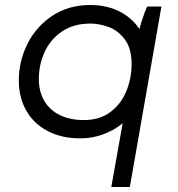

<svg xmlns="http://www.w3.org/2000/svg" viewBox="-20 -546 709 766"><path d="M624 -520 498 200H424L531 -399L533 -413Q536 -432 543 -454.5Q550 -477 557 -496Q562 -508 567 -520ZM574 -299Q574 -202 534.5 -133Q495 -64 432.5 -29Q370 6 300 6Q226 6 170.5 -23Q115 -52 85 -104.5Q55 -157 55 -225Q55 -301 89 -370Q123 -439 188 -482.5Q253 -526 340 -526Q410 -526 463 -497Q516 -468 545 -416Q574 -364 574 -299ZM135 -231Q135 -180 157 -143Q179 -106 219.5 -86.5Q260 -67 315 -67Q378 -67 421 -99.5Q464 -132 484.5 -183.5Q505 -235 505 -290Q505 -354 477 -390Q449 -426 411.5 -439Q374 -452 341 -452Q274 -452 227.5 -420.5Q181 -389 158 -338.5Q135 -288 135 -231Z"/></svg>

Font: Fixel Italic Variable 20240409 Display Thin
Style: Italic
Weight: 100
Italic angle: -10°
Designer: AlfaBravo + MacPaw
Foundry: Kyrylo Tkachov, Marchela Mozhyna, Serhii Makarenko, Maria Weinstein, Zakhar Kryvoshyya
Version: Version 1.211;Glyphs 3.2 (3225)